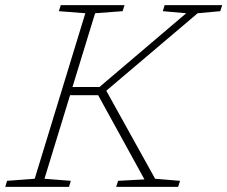

<svg xmlns="http://www.w3.org/2000/svg" viewBox="-48 -727 884 747"><path d="M555.5 -31.5 652.5 -23.5 645 0H404L411.5 -23.5L514 -29L334 -356.5H224.5L125 -31.5L227.5 -23.5L220.5 0H-27.5L-20.5 -23.5L87 -31.5L284 -675.5L181 -683.5L188.5 -707H436.5L429 -683.5L322 -675.5L234 -388.5H339L676.5 -675.5L585.5 -683.5L592.5 -707H816.5L809 -683.5L721 -675.5L365.5 -374Z"/></svg>

Font: Newsreader 6pt ExtraLight
Style: Italic
Weight: 275
Italic angle: -17°
Designer: Hugues Gentile
Foundry: Production Type
Version: Version 1.003; ttfautohint (v1.8.3)